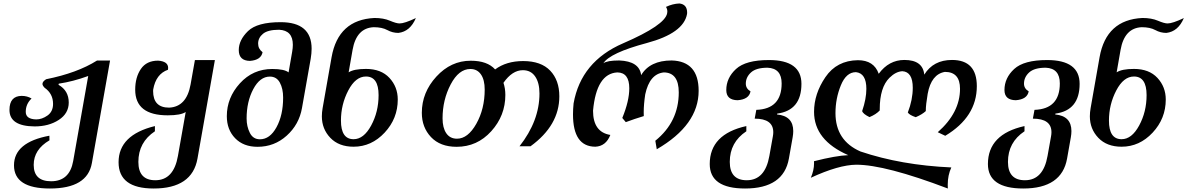

<svg xmlns="http://www.w3.org/2000/svg" viewBox="-20 -830 6796 1099"><path d="M265.6 249Q60.1 249 60.1 116.2Q60.1 -15.6 262.7 -53.2L263.2 -26.9Q172.9 25.9 172.9 113.8Q172.9 207.5 272.5 207.5Q378.4 207.5 398.9 91.8L484.9 -395Q398.4 -363.3 316.4 -351.1L314.9 -344.7Q373.5 -311 373.5 -243.2Q373.5 -180.7 316.4 -143.6Q259.3 -106.4 178.2 -106.4Q34.2 -107.4 34.2 -200.7Q34.2 -280.3 104 -281.2Q135.7 -281.2 160.6 -266.1Q127.4 -234.9 127.4 -189.5Q127.4 -147.9 187.5 -146.5Q220.2 -146.5 252 -168.9Q283.7 -191.4 283.7 -235.4Q283.7 -293.9 235.4 -327.6Q223.1 -340.3 223.1 -349.6L223.6 -353Q225.1 -364.3 244.1 -376.5Q421.9 -412.1 535.2 -483.4H609.9L505.9 103.5Q480.5 249 265.6 249Z M859.4 249Q658.7 249 658.7 98.6Q658.7 -57.6 866.7 -108.4V-78.6Q772 -15.6 772 96.7Q772 201.7 869.1 201.7Q974.1 201.7 998.5 62.5L1043 -189Q1015.1 -169.9 939.9 -169.9Q753.9 -169.9 753.9 -316.4Q753.9 -387.7 786.4 -435.3Q818.8 -482.9 885.3 -482.9Q942.4 -478.5 942.4 -441.4L941.4 -430.7Q872.6 -406.7 856.9 -317.9L856.4 -309.1Q856.4 -213.9 947.8 -213.9Q1047.9 -218.3 1070.8 -346.2L1095.7 -486.3H1210L1110.4 77.6Q1080.1 249 859.4 249Z M1467.8 -32.7Q1524.9 -32.7 1562.7 -101.8Q1600.6 -170.9 1600.6 -271.5Q1600.6 -322.8 1581.8 -357.2Q1563 -391.6 1524.9 -391.6Q1467.8 -391.6 1429.7 -319.8Q1391.6 -248 1391.6 -151.9Q1391.6 -106 1410.2 -69.3Q1428.7 -32.7 1467.8 -32.7ZM1454.1 10.3Q1373.5 10.3 1325.9 -38.8Q1278.3 -87.9 1278.3 -165Q1278.3 -270.5 1353 -352.8Q1427.7 -435.1 1538.6 -435.1Q1607.9 -435.1 1631.8 -415.5L1652.3 -533.2Q1656.2 -555.7 1656.2 -573.7Q1656.2 -656.2 1577.6 -659.7Q1513.2 -659.7 1485.4 -636.7Q1457.5 -613.8 1457.5 -580.6Q1457.5 -550.3 1482.9 -531.2Q1474.6 -486.3 1410.6 -481.4Q1346.7 -482.4 1346.7 -543.5Q1346.7 -600.6 1399.4 -651.9Q1452.1 -703.1 1586.4 -703.1Q1763.7 -703.1 1763.7 -551.3Q1763.7 -524.4 1758.3 -492.7L1708.5 -211.4Q1691.9 -117.2 1621.1 -53.5Q1550.3 10.3 1454.1 10.3Z M2003.9 -33.2Q2062 -33.2 2104.5 -111.6Q2147 -189.9 2147 -285.6Q2147 -392.1 2074.7 -392.1Q2015.1 -392.1 1973.4 -312Q1931.6 -231.9 1931.6 -139.6Q1931.6 -33.2 2003.9 -33.2ZM2003.9 9.8Q1919.4 9.8 1870.8 -41Q1822.3 -91.8 1822.3 -164.1Q1822.3 -186.5 1826.7 -211.4L1877.9 -502.4Q1916 -717.3 2123.5 -727.1Q2175.3 -727.1 2211.9 -711.4Q2248.5 -695.8 2267.1 -695.8Q2295.4 -695.8 2360.4 -726.6Q2327.6 -649.4 2260.3 -641.6Q2226.6 -641.6 2196.8 -658Q2167 -674.3 2119.1 -674.3Q2020 -669.9 1998 -543.9L1975.6 -416Q2005.9 -435.5 2074.7 -435.5Q2161.6 -435.5 2209.2 -384Q2256.8 -332.5 2256.8 -260.3Q2256.8 -151.4 2181.6 -70.8Q2106.4 9.8 2003.9 9.8Z M2595.7 -36.1Q2658.2 -36.1 2706.3 -121.3Q2754.4 -206.5 2754.4 -317.4Q2754.4 -373 2732.9 -404.1Q2711.4 -435.1 2672.4 -435.1Q2606 -435.1 2559.6 -346.7Q2513.2 -258.3 2513.2 -152.3Q2513.2 -98.6 2534.4 -67.4Q2555.7 -36.1 2595.7 -36.1ZM2593.8 10.3Q2499.5 10.3 2447 -45.4Q2394.5 -101.1 2394.5 -184.1Q2394.5 -300.8 2477.8 -391.6Q2561 -482.4 2674.3 -482.4Q2769.5 -482.4 2814 -432.6Q2878.4 -480.5 2974.6 -480.5Q3077.1 -480.5 3129.4 -425.5Q3181.6 -370.6 3181.6 -278.8Q3181.6 -112.3 3016.6 7.3H2953.6Q3067.9 -138.2 3067.9 -294.9Q3067.9 -356.4 3043.2 -392.3Q3018.6 -428.2 2972.7 -428.2Q2912.1 -428.2 2861.8 -356Q2872.6 -323.7 2872.6 -286.6Q2872.6 -168 2792 -78.9Q2711.4 10.3 2593.8 10.3Z M3739.3 24.4 3731 -24.4Q3865.2 -132.8 3865.2 -301.3Q3865.2 -414.6 3779.8 -415.5Q3698.2 -407.2 3673.3 -290Q3664.6 -232.9 3664.6 -188L3665 -165.5Q3612.8 -149.9 3562 -130.9L3542 -154.8Q3582 -252 3582 -324.7Q3582 -414.6 3513.7 -415.5Q3394 -409.2 3374.5 -196.3Q3374.5 -73.7 3473.6 -57.6Q3448.2 7.3 3387.2 9.8Q3259.8 8.8 3259.8 -175.3Q3259.8 -204.6 3263.2 -238.3Q3305.7 -478 3546.4 -582Q3787.1 -686 3798.8 -754.4L3799.8 -764.2Q3799.8 -778.8 3792 -790.5Q3830.1 -808.6 3868.7 -810.1Q3913.1 -805.2 3913.1 -757.8L3912.6 -750Q3893.1 -640.1 3682.1 -583.7Q3471.2 -527.3 3433.6 -467.8Q3455.6 -483.9 3524.4 -483.9Q3640.1 -479.5 3649.9 -399.9Q3700.2 -483.9 3824.7 -483.9Q3979 -479.5 3979 -310.1Q3979 -114.7 3739.3 24.4Z M4244.6 249Q4042.5 249 4042.5 108.9Q4042.5 -62 4252 -108.4V-78.6Q4157.2 -15.6 4157.2 96.7Q4157.2 201.7 4254.4 201.7Q4359.4 201.7 4383.8 62.5L4403.8 -49.3Q4406.2 -62 4406.2 -73.2Q4406.2 -150.9 4299.8 -150.9L4309.1 -201.2Q4454.1 -206.1 4454.1 -352.5Q4454.1 -439 4373.5 -442.4Q4308.1 -442.4 4278.6 -415.3Q4249 -388.2 4249 -351.1Q4249 -323.2 4275.9 -307.1Q4267.6 -261.2 4202.1 -256.3Q4137.2 -257.3 4137.2 -314.5Q4137.2 -383.8 4192.9 -435.1Q4248.5 -486.3 4381.3 -486.3Q4567.4 -486.3 4567.4 -350.1Q4567.4 -198.2 4428.7 -179.7L4427.7 -174.8Q4520.5 -166 4520.5 -79.6Q4520.5 -63 4517.1 -43.9L4495.6 77.6Q4465.3 249 4244.6 249Z M5405.3 249Q5046.9 112.8 4881.3 112.8Q4780.3 113.8 4621.1 187.5Q4639.6 144.5 4639.6 104.5L4639.2 92.8Q4764.2 61 4835.4 58.1Q4639.6 -27.3 4639.6 -189.9Q4639.6 -293 4704.6 -388.4Q4769.5 -483.9 4890.6 -485.4Q4982.4 -485.4 5009.8 -407.7Q5067.9 -486.8 5156.7 -486.8Q5262.2 -486.8 5270.5 -402.8Q5322.3 -486.8 5429.2 -486.8Q5571.3 -486.8 5571.3 -336.9Q5571.3 -161.1 5390.6 -52.7L5347.7 -73.2Q5475.1 -185.5 5475.1 -321.8Q5475.1 -418.5 5388.7 -418.5Q5310.5 -405.3 5290 -293Q5279.3 -229 5279.3 -199.2V-194.3Q5258.3 -174.8 5221.7 -159.2Q5185.5 -171.4 5176.3 -186Q5204.6 -259.3 5204.6 -327.6Q5204.6 -418.9 5145 -422.4Q5107.4 -420.4 5071.3 -384.8Q5015.6 -329.6 5015.6 -205.1V-197.8Q4994.6 -175.3 4957 -159.7Q4919.9 -177.7 4915 -194.3Q4939 -264.6 4939 -321.3Q4939 -410.6 4879.4 -417Q4823.7 -417 4793 -341.6Q4762.2 -266.1 4762.2 -182.6Q4762.2 -25.4 4905.3 37.1Q5138.7 115.7 5425.3 128.4Q5404.8 172.9 5404.8 227.5Z M5836.9 249Q5634.8 249 5634.8 108.9Q5634.8 -62 5844.2 -108.4V-78.6Q5749.5 -15.6 5749.5 96.7Q5749.5 201.7 5846.7 201.7Q5951.7 201.7 5976.1 62.5L5996.1 -49.3Q5998.5 -62 5998.5 -73.2Q5998.5 -150.9 5892.1 -150.9L5901.4 -201.2Q6046.4 -206.1 6046.4 -352.5Q6046.4 -439 5965.8 -442.4Q5900.4 -442.4 5870.8 -415.3Q5841.3 -388.2 5841.3 -351.1Q5841.3 -323.2 5868.2 -307.1Q5859.9 -261.2 5794.4 -256.3Q5729.5 -257.3 5729.5 -314.5Q5729.5 -383.8 5785.2 -435.1Q5840.8 -486.3 5973.6 -486.3Q6159.7 -486.3 6159.7 -350.1Q6159.7 -198.2 6021 -179.7L6020 -174.8Q6112.8 -166 6112.8 -79.6Q6112.8 -63 6109.4 -43.9L6087.9 77.6Q6057.6 249 5836.9 249Z M6399.9 -33.2Q6458 -33.2 6500.5 -111.6Q6543 -189.9 6543 -285.6Q6543 -392.1 6470.7 -392.1Q6411.1 -392.1 6369.4 -312Q6327.6 -231.9 6327.6 -139.6Q6327.6 -33.2 6399.9 -33.2ZM6399.9 9.8Q6315.4 9.8 6266.8 -41Q6218.3 -91.8 6218.3 -164.1Q6218.3 -186.5 6222.7 -211.4L6273.9 -502.4Q6312 -717.3 6519.5 -727.1Q6571.3 -727.1 6607.9 -711.4Q6644.5 -695.8 6663.1 -695.8Q6691.4 -695.8 6756.3 -726.6Q6723.6 -649.4 6656.2 -641.6Q6622.6 -641.6 6592.8 -658Q6563 -674.3 6515.1 -674.3Q6416 -669.9 6394 -543.9L6371.6 -416Q6401.9 -435.5 6470.7 -435.5Q6557.6 -435.5 6605.2 -384Q6652.8 -332.5 6652.8 -260.3Q6652.8 -151.4 6577.6 -70.8Q6502.4 9.8 6399.9 9.8Z"/></svg>

Font: Kelvinch
Style: Bold Italic
Weight: 700
Italic angle: -10°
Designer: Paul James Miller
Foundry: High-Logic / Made with FontCreator
Version: Version 3.30 September 23, 2016